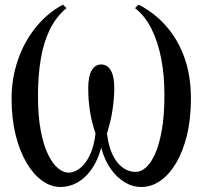

<svg xmlns="http://www.w3.org/2000/svg" viewBox="-20 -772 848 804"><path d="M233.5 11Q193 11 156.2 -15.5Q119.5 -42 90.8 -90.8Q62 -139.5 45.2 -207.8Q28.5 -276 28.5 -359.5Q28.5 -442 54 -518Q79.5 -594 127.8 -655Q176 -716 243.5 -752.5L258.5 -738Q215 -702 188.8 -648.5Q162.5 -595 150.8 -525Q139 -455 139 -371Q139 -286.5 150.5 -225.8Q162 -165 181 -125.8Q200 -86.5 222.5 -67.8Q245 -49 267 -49Q291 -49 314.2 -66.8Q337.5 -84.5 355.5 -121Q373.5 -157.5 380 -213Q372 -236 366.2 -259Q360.5 -282 356.8 -305.8Q353 -329.5 351.2 -354Q349.5 -378.5 349.5 -404Q349.5 -452 363.8 -477Q378 -502 404 -502Q429.5 -502 444 -477Q458.5 -452 458.5 -404Q458.5 -378.5 456.2 -354Q454 -329.5 450.2 -305.8Q446.5 -282 440.8 -259Q435 -236 428 -213Q434.5 -158.5 452.2 -122.5Q470 -86.5 495.2 -69.2Q520.5 -52 548 -52Q568.5 -52 589.5 -69.2Q610.5 -86.5 628.2 -124.8Q646 -163 657.2 -224.8Q668.5 -286.5 668.5 -375.5Q668.5 -456.5 655 -526.8Q641.5 -597 614.2 -651.5Q587 -706 545.5 -738L560.5 -752.5Q627.5 -718 676.5 -662Q725.5 -606 752.5 -530.2Q779.5 -454.5 779.5 -359.5Q779.5 -274 762.8 -205.5Q746 -137 717.2 -88.8Q688.5 -40.5 651.2 -14.8Q614 11 572 11Q535 11 501.5 -9.2Q468 -29.5 442.5 -66.5Q417 -103.5 404 -153.5Q389 -99 363 -62.5Q337 -26 303.8 -7.5Q270.5 11 233.5 11Z"/></svg>

Font: Merriweather 144pt
Style: Regular
Weight: 400
Version: Version 2.100